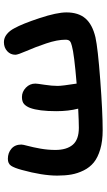

<svg xmlns="http://www.w3.org/2000/svg" viewBox="196 -707 540 972"><g transform="rotate(-90 466.0 -221.0)"><path d="M293 28.8Q237.8 28.8 196.3 16.6Q154.8 4.4 129.6 -16.1Q104.5 -36.6 89.4 -67.1Q74.2 -97.7 68.6 -129.4Q63 -161.1 63 -201.2Q63 -276.4 91.8 -380.9Q102.1 -418.9 113 -435.1Q124 -451.2 147.9 -451.2Q178.2 -451.2 199.2 -433.1Q220.2 -415 220.2 -382.8Q220.2 -375.5 213.4 -350.1Q206.5 -324.7 199.7 -286.9Q192.9 -249 192.9 -210.9Q192.9 -153.8 219 -122.8Q245.1 -91.8 305.2 -91.8Q335 -91.8 401.9 -95.2Q389.2 -144.5 389.2 -206.1Q389.2 -294.4 405.8 -338.9Q413.1 -357.9 425 -368.9Q437 -379.9 460.9 -379.9Q487.3 -379.9 508.1 -360.1Q528.8 -340.3 528.8 -312Q528.8 -303.2 522.9 -265.6Q517.1 -228 517.1 -199.2Q517.1 -176.8 528.8 -103Q680.7 -115.7 719.2 -127Q736.8 -130.9 743.9 -137.5Q751 -144 751 -159.2Q751 -201.7 731.9 -257.8Q712.9 -314 693.8 -357.4Q674.8 -400.9 674.8 -413.1Q674.8 -438 693.1 -454.6Q711.4 -471.2 738.8 -471.2Q760.7 -471.2 778.8 -456.5Q796.9 -441.9 809.1 -418Q831.5 -377.9 860.4 -290.5Q889.2 -203.1 889.2 -154.8Q889.2 -94.2 858.9 -58.8Q828.6 -23.4 763.2 -7.8Q708.5 4.4 545.9 16.6Q383.3 28.8 293 28.8Z"/></g></svg>

Font: Shantell Sans Irregular Bouncy
Style: Regular
Weight: 600
Designer: Stephen Nixon, Anya Danilova, Shantell Martin
Foundry: Arrow Type
Version: Version 1.006;[9816181b4]